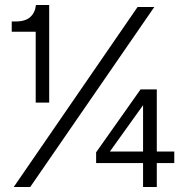

<svg xmlns="http://www.w3.org/2000/svg" viewBox="-20 -749 746 769"><path d="M123 -338V-622H27V-663H42Q82 -663 101.5 -681Q121 -699 124 -729H177V-338ZM35 0 531 -721H598L101 0ZM553 0V-364L574 -357L420 -142H678V-96H365V-139L543 -391H608V0Z"/></svg>

Font: Mona Sans ExtraLight
Style: Regular
Weight: 400
Version: Version 2.000